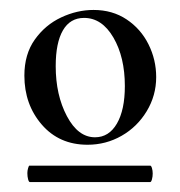

<svg xmlns="http://www.w3.org/2000/svg" viewBox="-20 -650 362 386"><path d="M35 -302Q35 -307 36.5 -312Q38 -317 39 -317H282Q284 -317 285.5 -312Q287 -307 287 -301Q287 -295 285.5 -289.5Q284 -284 282 -284H40Q38 -284 36.5 -289.5Q35 -295 35 -302ZM29 -498Q29 -541 50 -570.5Q71 -600 103 -615Q135 -630 168 -630Q206 -630 234.5 -611Q263 -592 278.5 -561Q294 -530 294 -495Q294 -458 275 -426.5Q256 -395 224.5 -377Q193 -359 156 -359Q99 -359 64 -399.5Q29 -440 29 -498ZM231 -477Q231 -535 208 -574.5Q185 -614 149 -614Q121 -614 106.5 -589Q92 -564 92 -517Q92 -459 114.5 -416.5Q137 -374 171 -374Q199 -374 215 -401.5Q231 -429 231 -477Z"/></svg>

Font: Cormorant Unicase SemiBold
Style: Regular
Weight: 600
Designer: Christian Thalmann (Catharsis Fonts)
Foundry: Catharsis Fonts
Version: Version 4.000